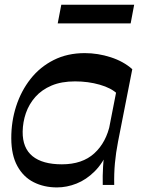

<svg xmlns="http://www.w3.org/2000/svg" viewBox="-20 -787 608 817"><path d="M479.3 -387.5Q453.6 -412.6 404.4 -426.6Q355.3 -440.7 299.4 -440.7Q241.6 -440.7 199.6 -423Q157.6 -405.2 130.5 -374.6Q103.4 -343.9 90.2 -305.8Q77.1 -267.7 76.4 -226.9Q75.7 -157 118.4 -122.4Q161.1 -87.8 243.3 -87.8Q330.3 -87.8 381.4 -134.6Q432.6 -181.4 448.9 -261.6L441.7 -148.8Q418.3 -93.2 382.7 -57.7Q347.1 -22.3 305.7 -5.9Q264.4 10.5 222.7 10.5Q167.1 10.5 123.3 -11.7Q79.4 -33.8 53.9 -80.3Q28.3 -126.8 28 -198.1Q27.7 -269.8 48.8 -335.1Q70 -400.5 110.1 -451.3Q150.2 -502.2 208.5 -531.6Q266.8 -561 340.7 -561Q396.6 -561 451.1 -543.4Q505.6 -525.8 542.9 -492.6ZM417.2 0Q416.2 -38 418.6 -78.3Q420.9 -118.6 429.9 -168L495.2 -501.8L542.9 -492.6L482.3 -184.2Q473 -136.4 469 -92.6Q465 -48.8 466 0ZM225.6 -687.5 240.8 -766.8H550.9L536 -687.5Z"/></svg>

Font: Savate ExtraLight
Style: Italic
Weight: 200
Italic angle: -11°
Designer: Max Esnée
Foundry: Plomb Type
Version: Version 2.000